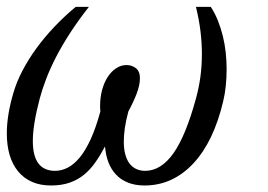

<svg xmlns="http://www.w3.org/2000/svg" viewBox="-28 -539 795 569"><path d="M269.5 -209Q269 -212.9 268.8 -216.8Q268.6 -220.7 268.6 -224.6Q268.6 -249.5 274.4 -271.7Q280.3 -293.9 290.8 -310.3Q301.3 -326.7 315.7 -336.4Q330.1 -346.2 347.2 -346.2Q362.8 -346.2 374.8 -336.9Q386.7 -327.6 386.7 -307.1Q386.7 -286.6 376.7 -260.7Q366.7 -234.9 352.5 -209Q345.2 -182.1 342 -159.9Q338.9 -137.7 338.9 -119.6Q338.9 -96.2 343.8 -79.6Q348.6 -63 357.2 -52.7Q365.7 -42.5 377.2 -37.6Q388.7 -32.7 401.9 -32.7Q449.2 -32.7 486.1 -85Q522.9 -137.2 552.7 -247.1Q561 -276.9 565.7 -309.8Q570.3 -342.8 570.3 -379.4Q570.3 -411.6 566.2 -446Q562 -480.5 552.7 -518.6H596.7Q608.9 -500 617.7 -478Q626.5 -456.1 632.3 -432.4Q638.2 -408.7 640.9 -383.8Q643.6 -358.9 643.6 -334Q643.6 -308.6 641.1 -284.4Q638.7 -260.3 633.3 -238.3Q619.6 -180.2 597.7 -134Q575.7 -87.9 545.9 -55.7Q516.1 -23.4 479.5 -6.3Q442.9 10.7 400.4 10.7Q372.6 10.7 351.3 2.2Q330.1 -6.3 315.7 -21.7Q301.3 -37.1 293.2 -58.3Q285.2 -79.6 283.2 -105Q269.5 -79.1 254.4 -57.6Q239.3 -36.1 220.7 -21Q202.1 -5.9 178.2 2.4Q154.3 10.7 123 10.7Q91.3 10.7 66.9 0Q42.5 -10.7 25.9 -30.8Q9.3 -50.8 0.7 -79.3Q-7.8 -107.9 -7.8 -143.6Q-7.8 -197.8 11.7 -263.7Q21 -295.9 38.3 -329.1Q55.7 -362.3 79.3 -395Q103 -427.7 132.6 -459Q162.1 -490.2 196.3 -518.6H235.4Q203.1 -477.5 179.2 -440.4Q155.3 -403.3 137.9 -369.6Q120.6 -335.9 108.9 -305.4Q97.2 -274.9 89.8 -247.1Q69.3 -169.4 69.3 -121.6Q69.3 -75.7 86.2 -54.2Q103 -32.7 135.3 -32.7Q154.3 -32.7 172.9 -42.2Q191.4 -51.8 208.5 -72.5Q225.6 -93.3 241 -127Q256.3 -160.6 269.5 -209Z"/></svg>

Font: Arian Grqi
Style: Italic
Weight: 400
Italic angle: -15°
Designer: Ruben Hakobyan (Tarumian)
Foundry: Ruben Hakobyan (Tarumian)
Version: Version 1.002